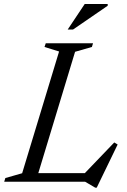

<svg xmlns="http://www.w3.org/2000/svg" viewBox="-40 -886 618 936"><path d="M326 -633.5 134 0H-19.5L-14 -18L68 -41.5L248 -635L177 -657L183 -675H413.5L408 -657ZM364.5 -32.5 517 -191.5 533.5 -181.5 431.5 29H424.5L375 0H94.5L108.5 -42H403ZM290 -742 373 -866.5H485V-858L316 -742Z"/></svg>

Font: Newsreader 24pt
Style: Italic
Weight: 400
Italic angle: -17°
Designer: Hugues Gentile
Foundry: Production Type
Version: Version 1.003